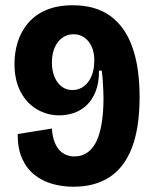

<svg xmlns="http://www.w3.org/2000/svg" viewBox="-20 -694 590 729"><path d="M259 15Q216 15 178 4Q140 -7 110.5 -30.5Q81 -54 64 -92Q47 -130 47 -185L177 -206Q179 -176 187 -155.5Q195 -135 206.5 -123Q218 -111 232.5 -105.5Q247 -100 262 -100Q292 -100 313.5 -116Q335 -132 348 -161.5Q361 -191 367 -232Q373 -273 373 -322Q373 -338 372 -355.5Q371 -373 370 -391Q369 -409 366 -426H356Q356 -379 343 -346.5Q330 -314 308.5 -294Q287 -274 260 -265Q233 -256 205 -256Q160 -256 121 -278.5Q82 -301 58.5 -345Q35 -389 35 -452Q35 -494 47 -533.5Q59 -573 85.5 -605Q112 -637 154.5 -655.5Q197 -674 257 -674Q342 -674 398 -634Q454 -594 482 -516.5Q510 -439 510 -326Q510 -209 481 -133.5Q452 -58 396 -21.5Q340 15 259 15ZM255 -352Q279 -352 298 -366Q317 -380 327.5 -405Q338 -430 338 -464Q338 -496 327.5 -518Q317 -540 299.5 -552Q282 -564 260 -564Q239 -564 223.5 -555Q208 -546 197.5 -531Q187 -516 182 -497Q177 -478 177 -457Q177 -426 187 -402Q197 -378 214.5 -365Q232 -352 255 -352Z"/></svg>

Font: Bricolage Grotesque 36pt SemiCondensed
Style: Bold
Weight: 700
Width: 4
Designer: Mathieu Triay
Foundry: Atelier Triay
Version: Version 1.001;gftools[0.9.33.dev8+g029e19f]